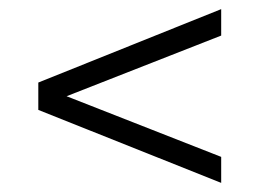

<svg xmlns="http://www.w3.org/2000/svg" viewBox="-20 -533 569 421"><path d="M465 -455 126 -322 465 -189V-132L64 -292V-352L465 -513Z"/></svg>

Font: Montserrat Ace
Style: Regular
Weight: 400
Designer: Julieta Ulanovsky
Foundry: Julieta Ulanovsky
Version: Version 1